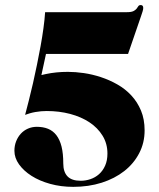

<svg xmlns="http://www.w3.org/2000/svg" viewBox="-20 -726 626 754"><path d="M478.5 -678.2Q496.1 -678.2 504.4 -682.6Q512.7 -687 516.6 -692.1Q520.5 -697.3 523.2 -701.7Q525.9 -706.1 532.7 -706.1Q542.5 -706.1 542.5 -694.8Q542.5 -689 540 -681.2Q537.6 -673.3 533.7 -662.1L482.9 -514.2H160.6L142.6 -431.2L159.7 -435.1Q200.2 -443.8 246.6 -443.8Q275.9 -443.8 309.3 -439Q342.8 -434.1 376.2 -423.1Q409.7 -412.1 440.7 -394.5Q471.7 -377 495.6 -351.3Q519.5 -325.7 533.7 -291.7Q547.9 -257.8 547.9 -213.9Q547.9 -165 526.6 -124.3Q505.4 -83.5 468 -54.2Q430.7 -24.9 379.4 -8.5Q328.1 7.8 267.6 7.8Q219.2 7.8 177 -3.9Q134.8 -15.6 103.8 -35.4Q72.8 -55.2 54.7 -80.6Q36.6 -106 36.6 -133.8Q36.6 -154.3 43.5 -171.4Q50.3 -188.5 62 -201.2Q73.7 -213.9 89.8 -220.9Q106 -228 124.5 -228Q149.4 -228 168.7 -220.2Q188 -212.4 201.4 -195.1Q214.8 -177.7 221.7 -150.4Q228.5 -123 228.5 -84Q228.5 -50.8 245.1 -33.4Q261.7 -16.1 296.9 -16.1Q316.4 -16.1 335.2 -22.5Q354 -28.8 368.9 -42Q383.8 -55.2 392.8 -75.4Q401.9 -95.7 401.9 -123Q401.9 -162.1 382.8 -193.1Q363.8 -224.1 331.3 -245.6Q298.8 -267.1 255.6 -278.6Q212.4 -290 163.6 -290Q153.3 -290 141.8 -289.1Q130.4 -288.1 119.1 -286.1Q107.9 -284.2 97.7 -281.2Q87.4 -278.3 78.6 -274.9Q85.4 -300.8 93.5 -332.5Q101.6 -364.3 109.6 -399.4Q117.7 -434.6 125.2 -471.7Q132.8 -508.8 139.4 -544.9Q146 -581.1 150.6 -615Q155.3 -648.9 157.2 -678.2Z"/></svg>

Font: XB Zar
Style: Bold
Weight: 700
Designer: Behnam
Foundry: Irmug
Version: Version 8.005 2009